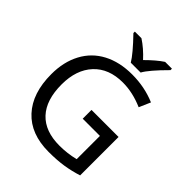

<svg xmlns="http://www.w3.org/2000/svg" viewBox="-254 -1079 1237 1237"><g transform="rotate(45 364.0 -460.5)"><path d="M407.2 -377H653.8V-26.9Q597.2 -8.8 538.6 0.5Q480 9.8 402.8 9.8Q239.7 9.8 150.4 -86.9Q61 -183.6 61 -356.9Q61 -468.8 105.5 -552.2Q149.9 -635.7 233.6 -679.9Q317.4 -724.1 431.2 -724.1Q545.4 -724.1 644 -682.1L609.9 -604Q515.6 -645 425.8 -645Q298.3 -645 226.6 -567.9Q154.8 -490.7 154.8 -356.9Q154.8 -215.3 223.6 -141.6Q292.5 -67.9 423.8 -67.9Q495.6 -67.9 564 -85V-296.9H407.2ZM248 -931.2H308.1Q363.8 -895 415 -838.9Q476.6 -900.4 523.9 -931.2H585.9V-918Q485.8 -817.9 460.9 -771H371.1Q341.8 -820.8 248 -918Z"/></g></svg>

Font: NotoPenekeko
Style: Regular
Weight: 400
Designer: Monotype Design team
Foundry: Monotype Imaging Inc.
Version: Version 1.04